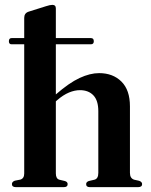

<svg xmlns="http://www.w3.org/2000/svg" viewBox="-20 -769 619 789"><path d="M16.5 -599.5Q16.5 -612.5 28 -612.5H79.5V-695.5Q79.5 -715 97.5 -721L169 -743.5Q186 -749 195 -749Q209.5 -749 209.5 -734.5V-612.5H353.5Q365.5 -612.5 365.5 -599.5Q365.5 -587 353.5 -587H209.5V-381Q264 -428.5 307 -448.5Q350 -468.5 387.5 -468.5Q444 -468.5 479 -433.8Q514 -399 514 -332V-58.5Q514 -36 531.5 -30.5L552 -26Q564 -21.5 564 -12.5Q564 0 547.5 0H349Q334 0 334 -12.5Q334 -21 344.5 -25L368 -30.5Q384 -34.5 384 -58.5V-312Q384 -356 363.8 -377.2Q343.5 -398.5 308.5 -398.5Q287 -398.5 263.5 -388.8Q240 -379 215 -357.5L209.5 -352.5V-56.5Q209.5 -34.5 224 -30.5L247 -25Q258 -21.5 258 -12.5Q258 0 242.5 0H45Q29 0 29 -12.5Q29 -22 41 -26.5L64 -31Q79.5 -36 79.5 -56V-587H27.5Q16.5 -587 16.5 -599.5Z"/></svg>

Font: Fraunces 72pt S000 SemiBold
Style: Regular
Weight: 600
Version: Version 1.000; ttfautohint (v1.8.3)